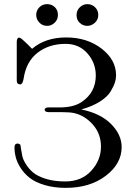

<svg xmlns="http://www.w3.org/2000/svg" viewBox="-20 -886 651 928"><path d="M50 -174Q50 -192 64 -192Q76 -192 79 -184Q79 -183 81.5 -167Q84 -151 87.5 -133Q91 -115 105.5 -92Q120 -69 141 -51.5Q162 -34 202 -21.5Q242 -9 295 -9Q374 -9 421 -60.5Q468 -112 468 -177Q468 -239 429.5 -283Q391 -327 340 -339Q320 -344 280 -344H216Q198 -344 196 -354Q195 -360 200 -363Q205 -366 209 -366.5Q213 -367 220 -367H280Q340 -369 376 -394Q443 -440 443 -521Q443 -582 402.5 -628Q362 -674 297 -674Q217 -674 161.5 -631Q106 -588 94 -505Q89 -478 78 -478Q75 -478 69 -480Q61 -483 61 -499V-682Q61 -704 72 -704Q74 -704 75.5 -703.5Q77 -703 79.5 -701.5Q82 -700 84 -698.5Q86 -697 89.5 -694Q93 -691 95.5 -688.5Q98 -686 103 -681.5Q108 -677 112 -673Q116 -669 122.5 -662.5Q129 -656 135 -650Q199 -705 300 -705Q401 -705 471 -651Q541 -597 541 -522Q541 -505 535.5 -487.5Q530 -470 515 -444.5Q500 -419 463.5 -395.5Q427 -372 373 -357Q466 -338 517 -286.5Q568 -235 568 -175Q568 -95 491.5 -36.5Q415 22 298 22Q241 22 196 8.5Q151 -5 124.5 -25.5Q98 -46 80.5 -73Q63 -100 56.5 -125Q50 -150 50 -174ZM208 -866Q230 -866 245 -851.5Q260 -837 260 -814Q260 -791 244 -776Q228 -761 208 -761Q185 -761 170 -777Q155 -793 155 -814Q155 -835 170 -850.5Q185 -866 208 -866ZM402 -866Q424 -866 439.5 -851Q455 -836 455 -813Q455 -791 438.5 -776Q422 -761 402 -761Q381 -761 365.5 -775.5Q350 -790 350 -813Q350 -836 366 -851Q382 -866 402 -866Z"/></svg>

Font: CMU Serif
Style: Roman
Weight: 500
Version: Version 0.7.0